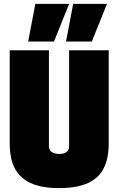

<svg xmlns="http://www.w3.org/2000/svg" viewBox="-20 -959 610 989"><path d="M30 -222V-700H232V-208Q232 -200 234 -193Q236 -186 240 -181.5Q244 -177 250.5 -173.5Q257 -170 265.5 -168Q274 -166 284 -166Q296 -166 304.5 -168Q313 -170 319 -173.5Q325 -177 329 -182Q333 -187 334.5 -194Q336 -201 336 -208V-700H540V-222Q540 -172 530 -134Q520 -96 500 -69Q480 -42 449.5 -24.5Q419 -7 377.5 1.5Q336 10 284 10Q233 10 192.5 1.5Q152 -7 121.5 -24.5Q91 -42 70.5 -69Q50 -96 40 -134Q30 -172 30 -222ZM320 -745 357 -939H531L453 -745ZM125 -745 162 -939H336L258 -745Z"/></svg>

Font: Georama SemiCondensed Black
Style: Regular
Weight: 900
Width: 4
Designer: Jean-Baptiste Levee
Foundry: Production Type
Version: Version 1.001